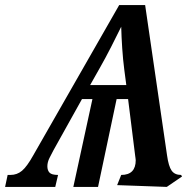

<svg xmlns="http://www.w3.org/2000/svg" viewBox="-61 -734 768 754"><path d="M-41 0H156L167 -47Q142 -47 133.5 -56Q125 -65 125 -81Q125 -97 133.5 -114Q142 -131 149 -144L261 -345H302L227 0H324L397 -345H442L470 -121Q470 -118 471 -114Q472 -110 472 -105Q472 -47 415 -47L399 -7L594 0L654 -41L650 -47Q625 -47 613 -64Q601 -81 595 -124L509 -714H407L69 -123Q45 -80 25.5 -63.5Q6 -47 -20 -47H-31ZM293 -400 332 -469Q353 -506 375.5 -550Q398 -594 415 -629Q416 -589 419 -544Q422 -499 427 -461L435 -400Z"/></svg>

Font: Noto Serif SemiCondensed Semi
Style: Italic
Weight: 600
Width: 4
Italic angle: -12°
Designer: Monotype Design Team
Foundry: Monotype Imaging Inc.
Version: Version 1.901